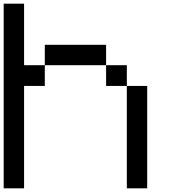

<svg xmlns="http://www.w3.org/2000/svg" viewBox="-20 -1020 929 1040"><path d="M667 0Q667 -138.7 667 -554.7Q694.3 -554.7 777.3 -554.7Q777.3 -416 777.3 0Q750 0 667 0ZM554.7 -554.7Q554.7 -583 554.7 -667Q583 -667 667 -667Q667 -638.7 667 -554.7Q638.7 -554.7 554.7 -554.7ZM222.7 -667Q222.7 -694.3 222.7 -777.3Q305.7 -777.3 554.7 -777.3Q554.7 -750 554.7 -667Q471.7 -667 222.7 -667ZM0 0Q0 -250 0 -1000Q27.3 -1000 110.4 -1000Q110.4 -917 110.4 -667Q138.7 -667 222.7 -667Q222.7 -638.7 222.7 -554.7Q194.3 -554.7 110.4 -554.7Q110.4 -416 110.4 0Q83 0 0 0Z"/></svg>

Font: Ingsat TST_CRD
Style: Regular
Weight: 300
Designer: Tofik Waleny
Version: 1.0